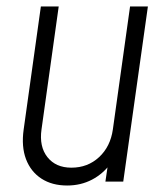

<svg xmlns="http://www.w3.org/2000/svg" viewBox="-20 -560 513 592"><path d="M187 12Q140.5 12 107.8 -9.2Q75 -30.5 60.2 -69.2Q45.5 -108 53 -161L106 -540H161L108 -161Q100.5 -108 126.2 -75.5Q152 -43 200 -43Q250.5 -43 285.5 -75.5Q320.5 -108 328 -161L381 -540H436L360 0H305L315 -68L322 -57Q298 -24 263.5 -6Q229 12 187 12Z"/></svg>

Font: Mohave Light Light
Style: Italic
Weight: 300
Italic angle: -8°
Version: Version 2.003